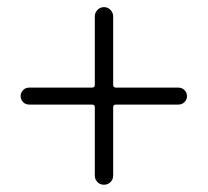

<svg xmlns="http://www.w3.org/2000/svg" viewBox="-20 -631 574 531"><path d="M242.2 -145.5V-335Q242.2 -341.8 234.4 -341.8H60.5Q50.8 -341.8 43.9 -348.6Q37.1 -355.5 37.1 -365.2Q37.1 -375 43.9 -381.8Q50.8 -388.7 60.5 -388.7H234.4Q242.2 -388.7 242.2 -396.5V-585.9Q242.2 -595.7 249.5 -603.5Q256.8 -611.3 267.6 -611.3Q278.3 -611.3 285.6 -603.5Q293 -595.7 293 -585.9V-396.5Q293 -388.7 300.8 -388.7H473.6Q483.4 -388.7 490.2 -381.8Q497.1 -375 497.1 -365.2Q497.1 -355.5 490.2 -348.6Q483.4 -341.8 473.6 -341.8H300.8Q293 -341.8 293 -335V-145.5Q293 -134.8 285.6 -127.4Q278.3 -120.1 267.6 -120.1Q256.8 -120.1 249.5 -127.4Q242.2 -134.8 242.2 -145.5Z"/></svg>

Font: Gen Jyuu Gothic Light
Style: Regular
Weight: 200
Designer: [Source Han Sans]
Ryoko NISHIZUKA  (kana & ideographs); Paul D. Hunt (Latin, Greek & Cyrillic); Wenlong ZHANG  (bopomofo
Version: Version 1.002.20150607